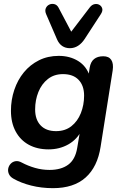

<svg xmlns="http://www.w3.org/2000/svg" viewBox="-20 -790 644 1000"><path d="M256 190Q196 190 142.5 176.5Q89 163 49 140Q32 130 26 115.5Q20 101 23 87Q26 73 36 62.5Q46 52 61 49.5Q76 47 94 57Q126 74 162.5 84.5Q199 95 238 95Q298 95 335 68Q372 41 382 -19L398 -114L406 -113Q382 -64 336 -38Q290 -12 233 -12Q174 -12 130 -36Q86 -60 61.5 -105.5Q37 -151 37 -213Q37 -270 54.5 -322Q72 -374 104.5 -413.5Q137 -453 183 -476Q229 -499 286 -499Q344 -499 387.5 -472Q431 -445 448 -392L436 -364L447 -437Q452 -468 470 -482.5Q488 -497 518 -497Q547 -497 559.5 -478Q572 -459 567 -424L504 -26Q488 79 426 134.5Q364 190 256 190ZM272 -107Q319 -107 351.5 -132.5Q384 -158 401 -200.5Q418 -243 418 -292Q418 -344 389.5 -374Q361 -404 308 -404Q262 -404 229.5 -378.5Q197 -353 180 -311Q163 -269 163 -220Q163 -167 191.5 -137Q220 -107 272 -107ZM344 -539Q321 -539 304 -550.5Q287 -562 277 -585L220 -717Q213 -734 218.5 -747Q224 -760 236.5 -766Q249 -772 263 -768.5Q277 -765 285 -750L351 -625L448 -752Q459 -766 473 -768.5Q487 -771 498 -764.5Q509 -758 512.5 -745.5Q516 -733 505 -716L421 -587Q406 -564 386.5 -551.5Q367 -539 344 -539Z"/></svg>

Font: Nunito ExtraLight
Style: Bold Italic
Weight: 700
Italic angle: -9°
Version: Version 3.602